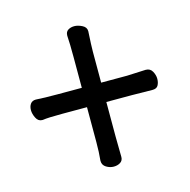

<svg xmlns="http://www.w3.org/2000/svg" viewBox="-82 -582 664 671"><g transform="rotate(-15 250.0 -246.0)"><path d="M283 -91 284 -17Q284 -4 274 2.5Q264 9 250 9Q236 9 223 1Q210 -7 210 -22V-23V-24Q213 -53 213 -90V-216H124Q71 -216 53 -213H52H50Q36 -213 28.5 -228Q21 -243 21 -256.5Q21 -270 27.5 -279Q34 -288 47 -288Q75 -286 125 -286H213V-397Q213 -447 211 -475Q211 -489 220.5 -495Q230 -501 243 -501Q256 -501 271 -493.5Q286 -486 286 -472V-470Q283 -419 283 -398V-286H377Q387 -286 444 -289H445Q461 -289 468.5 -275.5Q476 -262 476 -248.5Q476 -235 470.5 -225Q465 -215 450 -215L376 -216H283Z"/></g></svg>

Font: Moon Stars Kai HW
Style: Bold
Weight: 700
Designer: GuiWonder
Version: Version 1.101